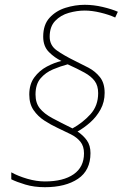

<svg xmlns="http://www.w3.org/2000/svg" viewBox="-20 -779 513 800"><path d="M167 1Q122 1 85.5 -10Q49 -21 27 -32V-61Q56 -45 94 -34Q132 -23 167 -23Q244 -23 287 -53Q330 -83 330 -140Q330 -170 315 -188.5Q300 -207 275 -219.5Q250 -232 220 -246Q192 -259 165 -276.5Q138 -294 120 -320Q102 -346 102 -385Q102 -428 123 -456.5Q144 -485 175 -501.5Q206 -518 236 -525Q208 -538 184 -562Q160 -586 160 -626Q160 -676 186.5 -705Q213 -734 253 -746.5Q293 -759 333 -759Q370 -759 408 -750Q446 -741 471 -730L460 -706Q434 -718 398.5 -726.5Q363 -735 333 -735Q301 -735 267 -725.5Q233 -716 210 -692Q187 -668 187 -626Q187 -590 216.5 -569Q246 -548 293 -525Q320 -512 348.5 -497Q377 -482 396.5 -457.5Q416 -433 416 -392Q416 -354 399 -323Q382 -292 356 -269Q330 -246 303 -231Q327 -215 342 -194Q357 -173 357 -141Q357 -69 305 -34Q253 1 167 1ZM282 -244Q324 -267 356.5 -302.5Q389 -338 389 -391Q389 -422 374.5 -441.5Q360 -461 332 -476.5Q304 -492 262 -511Q232 -503 201 -490Q170 -477 149 -452.5Q128 -428 128 -385Q128 -350 146 -327.5Q164 -305 198.5 -286.5Q233 -268 282 -244Z"/></svg>

Font: Noto Sans Disp Thin
Style: Italic
Weight: 100
Italic angle: -12°
Designer: Monotype Design Team
Foundry: Monotype Imaging Inc.
Version: Version 2.000;GOOG;noto-source:20170915:90ef993387c0